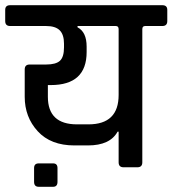

<svg xmlns="http://www.w3.org/2000/svg" viewBox="-44 -643 663 738"><path d="M202 -461V-475Q202 -510 185.5 -526.5Q169 -543 133 -543H-5Q-24 -543 -24 -562V-605Q-24 -623 -5 -623H580Q599 -623 599 -605V-562Q599 -543 580 -543H514Q503 -543 503 -531V-19Q503 0 484 0H431Q412 0 412 -19V-137H408Q379 -84 294 -84H242Q151 -84 101 -138.5Q51 -193 51 -271V-376Q51 -395 70 -395H133Q171 -395 186.5 -409.5Q202 -424 202 -461ZM401 -543H254V-538Q289 -520 289 -464V-443Q289 -316 151 -316H140V-271Q140 -165 252 -165H296Q412 -165 412 -278V-531Q412 -543 401 -543ZM177 3V56Q177 75 160 75H105Q87 75 87 56V3Q87 -15 105 -15H160Q177 -15 177 3Z"/></svg>

Font: Rajdhani Semibold
Style: Regular
Weight: 600
Designer: Satya Rajpurohit, Jyotish Sonowal
Foundry: Indian Type Foundry
Version: Version 1.200;PS 1.0;hotconv 1.0.78;makeotf.lib2.5.61930; tt